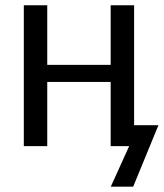

<svg xmlns="http://www.w3.org/2000/svg" viewBox="-20 -548 614 720"><path d="M157.2 -528.3V-304.7H395V-528.3H482.9V-78.6H574.2L479.5 151.9H395.5L464.4 0H395V-240.7H157.2V0H69.3V-528.3Z"/></svg>

Font: Liberation Sans
Style: Regular
Weight: 400
Designer: Steve Matteson
Foundry: Ascender Corporation
Version: Version 2.00.1